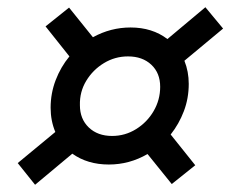

<svg xmlns="http://www.w3.org/2000/svg" viewBox="-20 -567 641 531"><path d="M77 -56 29 -116 133 -202Q120 -233 120 -269Q120 -309 134 -345.5Q148 -382 172 -411L106 -494L171 -546L237 -464Q286 -491 341 -491Q401 -491 443 -459L548 -547L597 -488L490 -399Q502 -369 502 -335Q502 -295 488.5 -259.5Q475 -224 452 -195L520 -110L455 -58L388 -141Q338 -112 281 -112Q222 -112 180 -142ZM290 -191Q326 -191 356.5 -210Q387 -229 405 -260Q423 -291 423 -327Q423 -365 398.5 -388Q374 -411 334 -411Q298 -411 267.5 -392.5Q237 -374 218.5 -343.5Q200 -313 201 -276Q201 -238 225.5 -214.5Q250 -191 290 -191Z"/></svg>

Font: Piazzolla SemiBold
Style: Italic
Weight: 600
Italic angle: -11.3°
Designer: Juan Pablo del Peral
Foundry: Huerta Tipografica
Version: Version 1.330